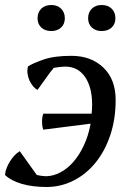

<svg xmlns="http://www.w3.org/2000/svg" viewBox="-32 -735 517 767"><path d="M151 -31Q179 -31 207.5 -45.5Q236 -60 260 -87Q284 -114 302.5 -153Q321 -192 330 -241L141 -217Q136 -230 136 -249Q136 -268 141 -281H334Q335 -289 335.5 -298.5Q336 -308 336 -317Q336 -387 307.5 -428Q279 -469 228 -469Q220 -469 206.5 -467.5Q193 -466 183 -464Q169 -448 151 -422Q133 -396 118 -376Q109 -380 100.5 -390Q92 -400 86 -413Q80 -426 78 -441Q76 -456 80 -470Q99 -482 141.5 -497Q184 -512 253 -512Q332 -512 381 -465Q430 -418 430 -336Q430 -259 408.5 -195Q387 -131 349.5 -85Q312 -39 261.5 -13.5Q211 12 154 12Q98 12 55 -0.5Q12 -13 -12 -36Q-11 -49 -6 -62.5Q-1 -76 7 -89Q15 -102 25 -113Q35 -124 47 -131L115 -36Q123 -34 133.5 -32.5Q144 -31 151 -31ZM118 -662Q118 -686 133 -700.5Q148 -715 173 -715Q197 -715 212 -700.5Q227 -686 227 -662Q227 -639 212 -625Q197 -611 173 -611Q148 -611 133 -625Q118 -639 118 -662ZM320 -662Q320 -686 335 -700.5Q350 -715 374 -715Q399 -715 414 -700.5Q429 -686 429 -662Q429 -639 414 -625Q399 -611 374 -611Q350 -611 335 -625Q320 -639 320 -662Z"/></svg>

Font: PTSerifItalic
Style: Italic
Weight: 400
Italic angle: -12°
Designer: A.Korolkova, O.Umpeleva, V.Yefimov
Foundry: ParaType Ltd
Version: Version 1.000W OFL